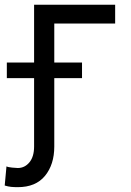

<svg xmlns="http://www.w3.org/2000/svg" viewBox="-65 -565 544 798"><path d="M413.6 -545.4V-467.3H160.6V0H76.7V-545.4ZM-36.6 -240.2V-305.2H275.9V-240.2ZM76.7 -76.7H160.6V43.9Q160.6 118.7 122.1 165.8Q83.5 212.9 8.8 212.9Q-6.3 212.9 -18.8 211.7Q-31.2 210.4 -45.4 206.1L-38.1 126.5Q-31.7 129.9 -14.6 131.6Q2.4 133.3 8.8 133.3Q37.6 133.3 57.1 109.9Q76.7 86.4 76.7 43.9Z"/></svg>

Font: Sahel VF Regular
Style: Regular
Weight: 400
Foundry: Saber Rastikerdar (saber.rastikerdar@gmail.com)
Version: Version 3.4.0